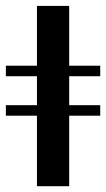

<svg xmlns="http://www.w3.org/2000/svg" viewBox="-30 -643 366 663"><path d="M-9.7 -379.8V-416.1H316.1V-379.8ZM-9.7 -243.5V-279.8H316.1V-243.5ZM97.6 0V-622.6H208.9V0Z"/></svg>

Font: Playfair 9pt
Style: Bold
Weight: 700
Designer: Claus Eggers Sørensen
Foundry: Claus Eggers Sørensen
Version: Version 2.203